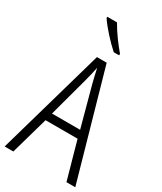

<svg xmlns="http://www.w3.org/2000/svg" viewBox="-232 -1029 937 1111"><g transform="rotate(30 236.0 -473.5)"><path d="M204 -947H139V-939C168 -894 232 -825 274 -788H310V-798C275 -839 231 -898 204 -947ZM413 0H472L269 -715H204L0 0H58L129 -250H343ZM258 -568 330 -302H142L214 -568C222 -600 230 -631 236 -662C242 -632 251 -598 258 -568Z"/></g></svg>

Font: Noto Sans Arabic Cond Light
Style: Regular
Weight: 300
Width: 3
Designer: Monotype Design Team, Nadine Chahine, Nizar Qandah and Khaled Hosny
Foundry: Monotype Imaging Inc.
Version: Version 2.012